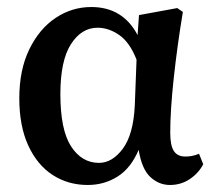

<svg xmlns="http://www.w3.org/2000/svg" viewBox="-20 -513 608 547"><path d="M152 -245Q152 -143 182.5 -96Q213 -49 262 -49Q300 -49 330 -89.5Q360 -130 364 -212L369 -343Q350 -392 320 -413Q290 -434 258 -434Q212 -434 182 -387Q152 -340 152 -245ZM230 14Q174 14 130 -14.5Q86 -43 60.5 -98.5Q35 -154 35 -233Q35 -314 63.5 -372.5Q92 -431 138.5 -462Q185 -493 240 -493Q330 -493 372 -413L376 -470L485 -490L501 -479Q485 -383 475 -290.5Q465 -198 465 -135Q465 -98 475.5 -82.5Q486 -67 508 -67Q529 -67 547 -75L559 -45Q546 -20 521 -3Q496 14 464 14Q433 14 408.5 -8.5Q384 -31 375 -86Q353 -34 315 -10Q277 14 230 14Z"/></svg>

Font: Source Serif 4 Semibold
Style: Regular
Weight: 600
Designer: Frank Grießhammer
Foundry: Adobe
Version: Version 4.005;hotconv 1.1.0;makeotfexe 2.6.0